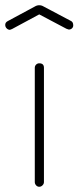

<svg xmlns="http://www.w3.org/2000/svg" viewBox="-65 -714 300 734"><path d="M85 -472Q103 -472 103 -455V-18Q103 -11 97.5 -5.5Q92 0 85 0Q78 0 73 -5.5Q68 -11 68 -18V-455Q68 -462 73 -467Q78 -472 85 -472ZM85 -659 -19 -603Q-20 -603 -23 -601.5Q-26 -600 -27 -600Q-34 -600 -39.5 -605.5Q-45 -611 -45 -619Q-45 -628 -36 -633L68 -689Q76 -694 85 -694Q94 -694 102 -689L206 -634Q215 -630 215 -617Q215 -610 210 -605.5Q205 -601 198 -601L189 -604Z"/></svg>

Font: Dosis
Style: ExtraLight
Weight: 250
Designer: Edgar Tolentino, Pablo Impallari, Igino Marini
Foundry: Edgar Tolentino, Pablo Impallari, Igino Marini
Version: Version 1.007